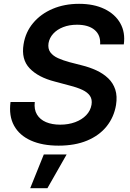

<svg xmlns="http://www.w3.org/2000/svg" viewBox="-20 -758 687 1014"><path d="M289.6 11.2Q203.6 11.2 143.1 -15.9Q82.5 -43 54.2 -94.5Q25.9 -146 35.6 -219.2H163.6Q159.2 -179.7 175.3 -153.1Q191.4 -126.5 223.1 -113Q254.9 -99.6 297.9 -99.6Q341.3 -99.6 377 -112.8Q412.6 -126 435.3 -149.7Q458 -173.3 463.4 -205.1Q467.8 -232.9 455.3 -251.5Q442.9 -270 415.8 -283Q388.7 -295.9 348.1 -306.2L270 -327.1Q181.6 -349.6 136.5 -397.2Q91.3 -444.8 104.5 -524.4Q114.7 -588.4 155 -636.5Q195.3 -684.6 257.8 -711.2Q320.3 -737.8 397.5 -737.8Q475.6 -737.8 531.7 -710.7Q587.9 -683.6 615.2 -635.3Q642.6 -586.9 633.8 -523.4H508.8Q512.2 -572.8 479.5 -600.1Q446.8 -627.4 386.7 -627.4Q345.7 -627.4 313.5 -614.7Q281.2 -602.1 261.2 -580.1Q241.2 -558.1 236.3 -530.3Q231.9 -501 245.8 -481.9Q259.8 -462.9 286.4 -450.9Q313 -439 345.2 -430.2L411.6 -413.1Q453.6 -402.8 489.7 -386Q525.9 -369.1 551.8 -344.2Q577.6 -319.3 588.9 -284.7Q600.1 -250 592.8 -203.6Q582 -139.2 543.2 -90.8Q504.4 -42.5 440.2 -15.6Q376 11.2 289.6 11.2ZM139.6 235.8 211.4 57.6H332L230.5 235.8Z"/></svg>

Font: Inter 18pt SemiBold
Style: Italic
Weight: 600
Italic angle: -9.3988°
Designer: Rasmus Andersson
Foundry: rsms
Version: Version 4.001;git-66647c0bb